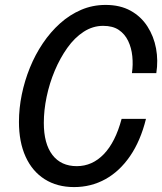

<svg xmlns="http://www.w3.org/2000/svg" viewBox="-20 -750 659 780"><path d="M281 10Q212 10 161.5 -22Q111 -54 84 -113.5Q57 -173 57 -255Q57 -310 68.5 -366Q80 -422 101.5 -475Q123 -528 154 -574Q185 -620 224 -655Q263 -690 309.5 -710Q356 -730 409 -730Q468 -730 510.5 -706.5Q553 -683 579 -642.5Q605 -602 614 -553Q623 -504 615 -453H516Q521 -487 517.5 -521.5Q514 -556 500.5 -584Q487 -612 462.5 -628.5Q438 -645 399 -645Q357 -645 320 -621Q283 -597 253.5 -555.5Q224 -514 202.5 -463Q181 -412 169.5 -357Q158 -302 158 -251Q158 -166 193 -120.5Q228 -75 292 -75Q355 -75 402 -124Q449 -173 474 -267H573Q551 -178 508.5 -116Q466 -54 408 -22Q350 10 281 10Z"/></svg>

Font: Instrument Sans SemiCondensed Medium
Style: Italic
Weight: 500
Width: 4
Italic angle: -13°
Designer: Rodrigo Fuenzalida
Foundry: fragTYPE
Version: Version 1.000;gftools[0.9.28]